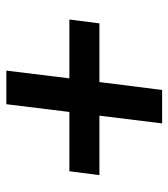

<svg xmlns="http://www.w3.org/2000/svg" viewBox="18 -646 543 620"><g transform="rotate(90 290.0 -335.5)"><path d="M378 -587 353 -384.5H545L532.5 -287.5H341L316 -84H207.5L232.5 -287.5H42.5L55 -384.5H244.5L270 -587Z"/></g></svg>

Font: Lato Heavy
Style: Italic
Weight: 800
Italic angle: -7°
Designer: Lukasz Dziedzic
Foundry: tyPoland Lukasz Dziedzic
Version: Version 2.007; 2014-02-27